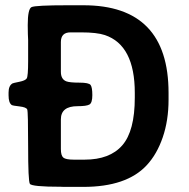

<svg xmlns="http://www.w3.org/2000/svg" viewBox="-20 -712 720 733"><path d="M261.7 -102.5H302.7Q399.4 -102.5 446.8 -157.2Q494.6 -211.9 494.6 -339.4V-357.4Q494.6 -539.6 380.4 -578.1Q349.6 -588.4 289.6 -588.4H249Q212.4 -588.4 212.4 -551.3V-438Q212.4 -409.2 233.4 -401.4Q246.6 -396.5 283 -396.5Q319.3 -396.5 325.9 -387.5Q332.5 -378.4 332.5 -348.9Q332.5 -319.3 321.5 -313Q310.5 -306.6 275.9 -306.6Q212.4 -306.6 212.4 -256.3V-143.1Q212.4 -118.2 221.7 -110.4Q231 -102.5 261.7 -102.5ZM623.5 -331.5Q623.5 -252.4 601.3 -187.7Q579.1 -123 540 -81.1Q463.4 1.5 297.9 1.5Q296.9 1.5 295.9 1.5H223.6L211.9 1Q100.6 1 94 -10.3Q87.4 -21.5 87.4 -153.3Q87.4 -285.2 84 -293.9Q80.6 -302.7 54.7 -305.7Q28.8 -308.6 24.9 -311Q12.7 -319.3 12.7 -347.7V-358.9Q12.7 -384.8 27.8 -393.6Q30.3 -395 53.5 -399.7Q76.7 -404.3 82 -412.6Q87.4 -420.9 87.4 -478.5V-559.1L86.4 -582L85.9 -616.2Q85.9 -677.7 100.3 -684.8Q114.7 -691.9 238.8 -691.9H298.8Q623.5 -691.9 623.5 -357.4Z"/></svg>

Font: Averia Sans Libre
Style: Bold
Weight: 700
Version: Version 1.002